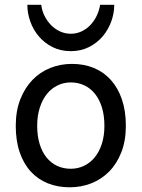

<svg xmlns="http://www.w3.org/2000/svg" viewBox="-20 -777 597 809"><path d="M136.7 -246.6Q136.7 -204.1 147 -170.4Q157.2 -136.7 176 -113.5Q194.8 -90.3 220.7 -78.1Q246.6 -65.9 278.3 -65.9Q307.6 -65.9 333.5 -78.1Q359.4 -90.3 378.7 -113.5Q397.9 -136.7 408.9 -170.4Q419.9 -204.1 419.9 -246.6Q419.9 -289.6 409.7 -323.5Q399.4 -357.4 380.6 -381.1Q361.8 -404.8 335.7 -417.2Q309.6 -429.7 278.3 -429.7Q248.5 -429.7 222.7 -417.2Q196.8 -404.8 177.7 -381.1Q158.7 -357.4 147.7 -323.5Q136.7 -289.6 136.7 -246.6ZM46.4 -246.6Q46.4 -309.6 65.4 -358.2Q84.5 -406.7 116.7 -440.2Q148.9 -473.6 191.9 -490.7Q234.9 -507.8 283.2 -507.8Q333.5 -507.8 375.2 -490.7Q417 -473.6 447 -440.2Q477.1 -406.7 493.7 -358.2Q510.3 -309.6 510.3 -246.6Q510.3 -183.6 491.2 -135.3Q472.2 -86.9 439.9 -54.2Q407.7 -21.5 364.7 -4.6Q321.8 12.2 273.4 12.2Q223.1 12.2 181.4 -4.6Q139.6 -21.5 109.6 -54.2Q79.6 -86.9 63 -135.3Q46.4 -183.6 46.4 -246.6ZM461.4 -756.8Q461.4 -721.2 448.7 -686.3Q436 -651.4 412.4 -623.5Q388.7 -595.7 354.7 -578.6Q320.8 -561.5 278.3 -561.5Q235.4 -561.5 201.4 -578.6Q167.5 -595.7 143.8 -623.5Q120.1 -651.4 107.7 -686.3Q95.2 -721.2 95.2 -756.8H153.8Q156.7 -731.9 167.7 -710Q178.7 -688 195.3 -671.1Q211.9 -654.3 233.2 -644.5Q254.4 -634.8 278.3 -634.8Q302.2 -634.8 323.2 -644.5Q344.2 -654.3 360.4 -671.1Q376.5 -688 387.2 -710Q397.9 -731.9 401.9 -756.8Z"/></svg>

Font: Andika New Basic
Style: Regular
Weight: 400
Designer: Victor Gaultney, Annie Olsen, Julie Remington, Don Collingsworth, Eric Hays
Foundry: SIL International
Version: Version 5.500